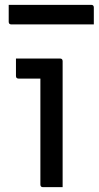

<svg xmlns="http://www.w3.org/2000/svg" viewBox="-20 -774 408 794"><path d="M147 -11V-449H57Q46 -449 46 -460V-532H228Q239 -532 239 -521V0H158Q147 0 147 -11ZM16 -754H357Q368 -754 368 -743V-673H27Q16 -673 16 -684Z"/></svg>

Font: Recursive Sn Lnr St
Style: Regular
Weight: 400
Version: Version 1.079;hotconv 1.0.112;makeotfexe 2.5.65598; ttfautoh